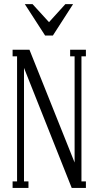

<svg xmlns="http://www.w3.org/2000/svg" viewBox="-20 -925 485 945"><path d="M339.8 -904.8 240.2 -750H202.1L102.1 -904.8H140.1L221.2 -815.9L301.8 -904.8ZM402.8 -680.2V-647.9H380.9V-32.2H402.8V0H333L98.1 -590.8V-32.2H120.1V0H42V-32.2H64V-647.9H42V-680.2H125L347.2 -125V-647.9H325.2V-680.2Z"/></svg>

Font: Margherita Light
Style: Regular
Weight: 300
Designer: James Puckett
Foundry: Dunwich Type Founders
Version: Version 1.008;hotconv 1.0.109;makeotfexe 2.5.65596